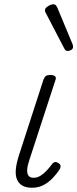

<svg xmlns="http://www.w3.org/2000/svg" viewBox="-20 -868 364 904"><path d="M131 16Q103 16 85.5 6Q68 -4 60 -23Q52 -42 54.5 -70Q57 -98 68 -133L185 -494Q190 -506 196.5 -510.5Q203 -515 217 -515Q232 -515 238.5 -509.5Q245 -504 242 -494L118 -114Q109 -87 108 -68.5Q107 -50 114.5 -40.5Q122 -31 138 -31Q155 -31 170.5 -40.5Q186 -50 200 -65Q214 -80 224 -94Q228 -101 235.5 -104Q243 -107 254 -101Q264 -95 265 -87.5Q266 -80 261 -71Q249 -52 230 -31.5Q211 -11 186.5 2.5Q162 16 131 16ZM299 -628Q295 -628 291 -630Q287 -632 283 -639L195 -808Q193 -812 192 -815Q191 -818 192 -822Q193 -829 200 -834.5Q207 -840 215.5 -844Q224 -848 232 -848Q243 -848 250 -832L322 -659Q323 -655 323.5 -652Q324 -649 324 -646Q323 -637 314.5 -632.5Q306 -628 299 -628Z"/></svg>

Font: Playwrite CO ExtraLight
Style: Regular
Weight: 250
Version: Version 1.002